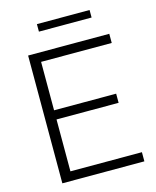

<svg xmlns="http://www.w3.org/2000/svg" viewBox="-130 -986 874 1074"><g transform="rotate(-15 307.0 -448.5)"><path d="M95.5 0V-740H565.5V-687H156.5V-53H570.5V0ZM132 -353.5V-406.5H516V-353.5ZM188.5 -853.5V-897H493.5V-853.5Z"/></g></svg>

Font: Encode Sans SC SemiExpanded Light
Style: Regular
Weight: 300
Width: 6
Designer: Multiple Designers
Foundry: Impallari Type
Version: Version 3.002